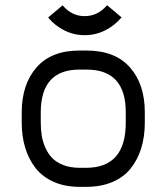

<svg xmlns="http://www.w3.org/2000/svg" viewBox="-20 -706 640 738"><path d="M536.6 -274.4V-234.4Q536.6 -180.7 522.9 -136.5Q509.3 -92.3 482.4 -58.6Q455.6 -24.9 411.9 -6.3Q368.2 12.2 311 12.2H286.1Q230 12.2 186.8 -6.8Q143.6 -25.9 116.9 -59.8Q90.3 -93.8 76.9 -137.9Q63.5 -182.1 63.5 -234.9V-273.9Q63.5 -381.3 120.1 -446.5Q176.8 -511.7 285.2 -511.7H313Q422.4 -511.7 479.5 -447Q536.6 -382.3 536.6 -274.4ZM313 -438.5H285.2Q136.7 -438.5 136.7 -273.9V-234.9Q136.7 -207.5 140.6 -183.8Q144.5 -160.2 155 -137Q165.5 -113.8 181.9 -97.4Q198.2 -81.1 224.9 -71Q251.5 -61 286.1 -61H311Q463.4 -61 463.4 -234.4V-274.4Q463.4 -438.5 313 -438.5ZM305.2 -570.8Q264.2 -570.8 227.8 -588.9Q191.4 -606.9 165 -638.7L220.7 -685.5Q255.4 -644 305.2 -644Q356 -644 391.6 -686L447.3 -639.2Q420.4 -607.4 383.8 -589.1Q347.2 -570.8 305.2 -570.8Z"/></svg>

Font: Anka/Coder
Style: Regular
Weight: 400
Monospace: yes
Version: Version 001.100